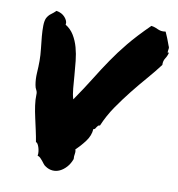

<svg xmlns="http://www.w3.org/2000/svg" viewBox="-82 -804 823 888"><g transform="rotate(10 329.5 -360.0)"><path d="M77.1 -367.2Q72.3 -394.5 74.2 -423.8Q76.2 -453.1 76.2 -480.5Q76.2 -506.8 72.8 -536.6Q69.3 -566.4 66.9 -593.8Q64.5 -621.1 64.9 -644Q65.4 -667 71.3 -679.7Q79.1 -694.3 90.8 -702.6Q102.5 -710.9 113.3 -721.7Q126 -719.7 136.2 -714.4Q146.5 -709 153.8 -700.7Q161.1 -692.4 164.6 -683.6Q168 -674.8 166 -666Q190.4 -651.4 205.6 -626.5Q220.7 -601.6 229 -571.8Q237.3 -542 240.7 -508.8Q244.1 -475.6 246.6 -443.4Q249 -411.1 251.5 -382.3Q253.9 -353.5 260.7 -332Q303.7 -394.5 333.5 -442.9Q363.3 -491.2 393.6 -535.6Q423.8 -580.1 461.4 -626Q499 -671.9 557.6 -729.5Q570.3 -727.5 577.1 -724.6Q584 -721.7 590.8 -718.8Q597.7 -715.8 605.5 -714.4Q613.3 -712.9 627 -714.8Q631.8 -703.1 634.3 -697.8Q636.7 -692.4 638.7 -687.5Q640.6 -682.6 643.6 -674.8Q646.5 -667 652.3 -651.4Q655.3 -647.5 654.8 -641.1Q654.3 -634.8 653.3 -629.9Q652.3 -625 652.8 -622.1Q653.3 -619.1 659.2 -622.1Q655.3 -605.5 646.5 -592.3Q637.7 -579.1 638.7 -560.5Q612.3 -525.4 580.1 -488.3Q547.9 -451.2 515.6 -410.6Q483.4 -370.1 453.6 -326.7Q423.8 -283.2 403.3 -234.4Q397.5 -234.4 394.5 -231.4Q391.6 -228.5 389.2 -224.6Q386.7 -220.7 384.3 -216.8Q381.8 -212.9 376 -212.9Q374 -181.6 353 -153.8Q332 -126 310.5 -106.4Q312.5 -98.6 312.5 -93.8Q312.5 -88.9 311.5 -84Q310.5 -79.1 310.1 -73.7Q309.6 -68.4 310.5 -60.5Q301.8 -37.1 287.6 -21.5Q273.4 -5.9 256.8 2Q240.2 9.8 222.7 8.3Q205.1 6.8 189.5 -3.9Q182.6 -7.8 177.7 -14.6Q172.9 -21.5 167.5 -27.8Q162.1 -34.2 156.7 -39.6Q151.4 -44.9 143.6 -46.9Q145.5 -56.6 144 -67.4Q142.6 -78.1 139.6 -86.9Q136.7 -95.7 132.8 -101.6Q128.9 -107.4 125 -107.4Q121.1 -131.8 114.7 -160.6Q108.4 -189.5 102.1 -217.8Q95.7 -246.1 91.8 -273.4Q87.9 -300.8 88.9 -324.2Q89.8 -335.9 84.5 -345.2Q79.1 -354.5 77.1 -367.2Z"/></g></svg>

Font: Permanent Marker
Style: Regular
Weight: 400
Designer: Font Diner, Inc
Foundry: Font Diner, Inc
Version: Version 1.000